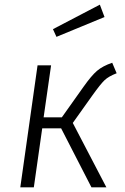

<svg xmlns="http://www.w3.org/2000/svg" viewBox="-20 -803 535 823"><path d="M480 -489Q446 -476 428.5 -459.5Q411 -443 376 -394L292 -276L436 0H372L242 -253H161L125 0H67L141 -523H199L167 -300H245L338 -431Q372 -479 396 -499.5Q420 -520 461 -534ZM428 -730 222 -645 207 -678 408 -783Z"/></svg>

Font: FiraGO Light
Style: Italic
Weight: 300
Italic angle: -8°
Designer: bBox Type GmbH
Foundry: bBox Type GmbH
Version: Version 1.001